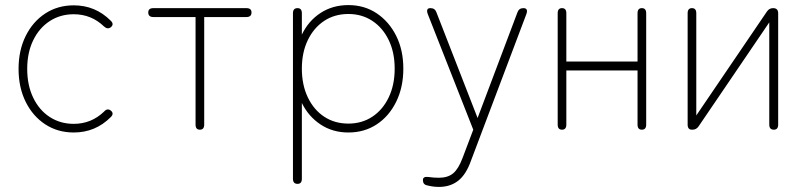

<svg xmlns="http://www.w3.org/2000/svg" viewBox="-20 -510 3162 755"><path d="M270 11Q207 11 158 -21Q109 -53 81 -109.5Q53 -166 53 -239Q53 -312 81 -368.5Q109 -425 158 -457Q207 -489 270 -489Q355 -489 415 -429Q430 -415 416 -403Q403 -393 389 -406Q339 -454 270 -454Q217 -454 175.5 -427Q134 -400 110.5 -351.5Q87 -303 87 -239Q87 -175 110.5 -126Q134 -77 175.5 -50Q217 -23 270 -23Q339 -23 389 -71Q402 -86 416 -75Q430 -63 415 -49Q355 11 270 11Z M766 0Q749 0 749 -20V-443H583Q563 -443 563 -461Q563 -478 583 -478H949Q969 -478 969 -461Q969 -443 949 -443H783V-20Q783 0 766 0Z M1150 213Q1132 213 1132 193V-458Q1132 -478 1150 -478Q1167 -478 1167 -458V-374Q1193 -428 1240.5 -459Q1288 -490 1350 -490Q1413 -490 1461.5 -457.5Q1510 -425 1538 -369Q1566 -313 1566 -240Q1566 -167 1538 -110Q1510 -53 1461.5 -21Q1413 11 1350 11Q1288 11 1240.5 -20.5Q1193 -52 1167 -105V193Q1167 213 1150 213ZM1350 -24Q1403 -24 1444 -51Q1485 -78 1508.5 -127Q1532 -176 1532 -240Q1532 -304 1508.5 -352.5Q1485 -401 1444 -428Q1403 -455 1350 -455Q1296 -455 1255 -428Q1214 -401 1190.5 -352.5Q1167 -304 1167 -240Q1167 -176 1190.5 -127Q1214 -78 1255 -51Q1296 -24 1350 -24Z M1706 225Q1683 225 1660 219Q1643 216 1643 198Q1643 183 1665 186Q1685 189 1706 189Q1741 189 1762 171.5Q1783 154 1799 111L1841 0L1662 -455Q1654 -478 1672 -478H1673Q1690 -478 1696 -462L1858 -46L2015 -462Q2021 -478 2038 -478Q2058 -478 2050 -455L1832 122Q1813 176 1782 200.5Q1751 225 1706 225Z M2190 0Q2173 0 2173 -20V-458Q2173 -478 2190 -478Q2207 -478 2207 -458V-268H2487V-458Q2487 -478 2504 -478Q2521 -478 2521 -458V-20Q2521 0 2504 0Q2487 0 2487 -20V-233H2207V-20Q2207 0 2190 0Z M2701 0Q2684 0 2684 -20V-458Q2684 -478 2701 -478Q2718 -478 2718 -458V-56L2996 -465Q3005 -478 3020 -478Q3040 -478 3040 -458V-20Q3040 0 3023 0Q3005 0 3005 -20V-422L2727 -13Q2718 0 2703 0Z"/></svg>

Font: Zen Maru Gothic Light
Style: Regular
Weight: 300
Designer: Yoshimichi Ohira
Foundry: Positype
Version: Version 1.001